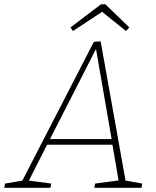

<svg xmlns="http://www.w3.org/2000/svg" viewBox="-55 -890 739 910"><path d="M188 -20 184 0H-35L-31 -20L51 -34L390 -692L422 -694L540 -34L619 -20L616 0H392L396 -20L507 -35L478 -204H168L82 -34ZM182 -231H474L400 -658ZM291 -743 279 -760 423 -869 444 -870 558 -760 542 -743 429 -834Z"/></svg>

Font: Bitter ExtraLight
Style: Italic
Weight: 200
Italic angle: -9°
Designer: Sol Matas, and Bitter project Authors
Foundry: Sol Matas
Version: Version 2.001